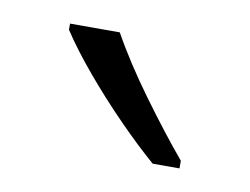

<svg xmlns="http://www.w3.org/2000/svg" viewBox="-35 -809 321 247"><g transform="rotate(10 125.5 -685.5)"><path d="M105 -765Q125 -729 155 -688Q185 -647 211 -616V-606H176Q154 -625 128 -651.5Q102 -678 78.5 -706Q55 -734 40 -757V-765Z"/></g></svg>

Font: Noto Sans Georgian Condensed Light
Style: Regular
Weight: 300
Width: 3
Designer: Monotype Design Team, Akaki Razmadze
Foundry: Google LLC
Version: Version 2.005; ttfautohint (v1.8.4.7-5d5b)